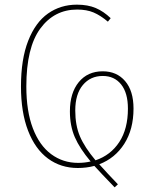

<svg xmlns="http://www.w3.org/2000/svg" viewBox="-20 -711 658 824"><path d="M406 -6Q439 31 486 80L472 93Q411 30 385 1Q351 10 314 10Q241 10 186 -30.5Q131 -71 100.5 -150Q70 -229 70 -340Q70 -457 101 -536Q132 -615 186 -653Q240 -691 310 -691Q357 -691 391 -676.5Q425 -662 455 -633L443 -618Q411 -645 381.5 -657.5Q352 -670 311 -670Q213 -670 153 -588.5Q93 -507 93 -340Q93 -234 121 -160.5Q149 -87 199.5 -49.5Q250 -12 315 -12Q344 -12 369 -18Q322 -74 301 -122.5Q280 -171 280 -233Q280 -312 318 -358.5Q356 -405 421 -405Q481 -405 517 -363Q553 -321 553 -245Q553 -156 513.5 -94Q474 -32 406 -6ZM390 -23Q455 -45 492 -101.5Q529 -158 529 -245Q529 -312 500 -348.5Q471 -385 421 -385Q368 -385 335.5 -346Q303 -307 303 -237Q303 -173 323 -126Q343 -79 390 -23Z"/></svg>

Font: Fira Sans Condensed Thin
Style: Regular
Weight: 250
Width: 3
Designer: Carrois Corporate & Edenspiekermann AG
Foundry: Carrois Corporate GbR & Edenspiekermann AG
Version: Version 4.203